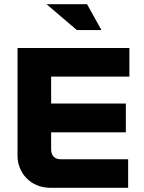

<svg xmlns="http://www.w3.org/2000/svg" viewBox="-20 -900 689 920"><path d="M64 -670V-153C64 -75 123 0 223 0H594V-137H269C242 -137 225 -155 225 -184V-266H583V-404H225V-533H600V-670ZM203 -880 348 -756H466L397 -880Z"/></svg>

Font: LT Wave Alt Black
Style: Regular
Weight: 900
Designer: Daniel Lyons
Version: Version 2.5 (Glyphs App)